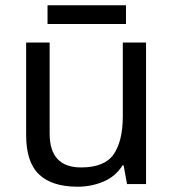

<svg xmlns="http://www.w3.org/2000/svg" viewBox="-20 -697 658 727"><path d="M533 -536V0H461L448 -71H444Q418 -29 372 -9.5Q326 10 274 10Q177 10 128 -36.5Q79 -83 79 -185V-536H168V-191Q168 -63 287 -63Q376 -63 410.5 -113Q445 -163 445 -257V-536ZM457 -677V-606H160V-677Z"/></svg>

Font: Noto Sans Linear A
Style: Regular
Weight: 400
Designer: Monotype Design Team
Foundry: Monotype Imaging Inc.
Version: Version 2.002; ttfautohint (v1.8.4.7-5d5b)